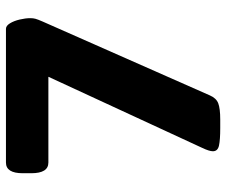

<svg xmlns="http://www.w3.org/2000/svg" viewBox="-76 -664 742 629"><g transform="rotate(-90 294.5 -349.0)"><path d="M190 2Q152 2 133 -2Q114 -6 114 -22Q114 -34 125 -57L358 -561H77Q42 -561 42 -617V-645Q42 -700 77 -700H515Q525 -700 533 -687Q541 -674 545.5 -655Q550 -636 550 -620Q550 -611 548 -603.5Q546 -596 539 -580L297 -32Q288 -11 271 -4.5Q254 2 218 2Z"/></g></svg>

Font: Asap Semi Expanded ExtraBold
Style: Regular
Weight: 800
Width: 6
Designer: Pablo Cosgaya
Foundry: Omnibus-Type
Version: Version 3.001; ttfautohint (v1.8.4.7-5d5b)